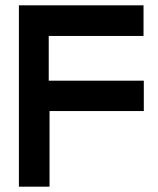

<svg xmlns="http://www.w3.org/2000/svg" viewBox="-20 -701 592 721"><path d="M166 0H51V-681H519V-566H163V-398H520V-284H166Z"/></svg>

Font: Do Hyeon
Style: Regular
Weight: 400
Version: Version 1.001